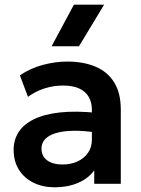

<svg xmlns="http://www.w3.org/2000/svg" viewBox="-20 -782 602 817"><path d="M213 15Q162 15 122.5 -4.5Q83 -24 60.5 -59.8Q38 -95.5 38 -144.5Q38 -186.5 59 -219.5Q80 -252.5 123.5 -274.2Q167 -296 234.8 -303.5Q302.5 -311 395.5 -301.5L397.5 -217Q336.5 -226.5 291 -225.5Q245.5 -224.5 215.8 -215Q186 -205.5 171.2 -189Q156.5 -172.5 156.5 -150.5Q156.5 -117.5 180.5 -99.8Q204.5 -82 246 -82Q281.5 -82 309.8 -95Q338 -108 354.5 -131.8Q371 -155.5 371 -188V-314.5Q371 -346 357.8 -369.2Q344.5 -392.5 317.5 -405.2Q290.5 -418 248 -418Q209 -418 170.8 -406.2Q132.5 -394.5 99 -370L64.5 -461.5Q112 -493 164.5 -506.5Q217 -520 266 -520Q336 -520 387.2 -498Q438.5 -476 466.2 -430.8Q494 -385.5 494 -316V0H381V-57Q356 -22.5 312 -3.8Q268 15 213 15ZM199.5 -585 294.5 -762H423L316 -585Z"/></svg>

Font: Geologica Roman Medium
Style: Regular
Weight: 500
Designer: Sindre Bremnes, Frode Helland
Foundry: Monokrom Skriftforlag AS
Version: Version 1.010;gftools[0.9.28]